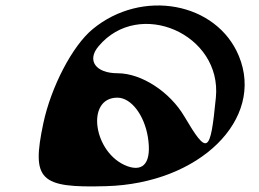

<svg xmlns="http://www.w3.org/2000/svg" viewBox="-20 -670 935 692"><path d="M136 -225C93 -21 123 8 362 1C699 -8 935 -240 841 -468C761 -662 492 -712 314 -565C241 -505 164 -357 136 -225ZM335 -503C481 -678 781 -547 758 -318C738 -115 728 -109 644 -251C592 -339 490 -406 404 -406C325 -406 292 -452 335 -503ZM403 -318C453 -318 500 -255 513 -176C527 -88 500 -49 439 -71C317 -116 287 -318 403 -318Z"/></svg>

Font: Venom Sans
Style: Obl
Weight: 400
Version: Version 1.001